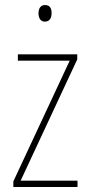

<svg xmlns="http://www.w3.org/2000/svg" viewBox="-20 -743 357 763"><path d="M159 -723C139 -723 133 -706 133 -690C133 -672 141 -657 158 -657C177 -657 185 -671 185 -691C185 -707 180 -723 159 -723ZM288 0V-25H62L287 -507V-527H51V-502H257L33 -22V0Z"/></svg>

Font: Noto Sans Gujarati UI Condensed Thin
Style: Regular
Weight: 100
Width: 3
Designer: Jelle Bosma - Monotype Design Team, Universal Thirst
Foundry: Monotype Imaging Inc.
Version: Version 2.106